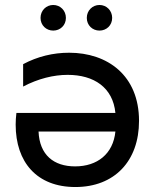

<svg xmlns="http://www.w3.org/2000/svg" viewBox="-20 -747 632 772"><path d="M258 -535C194 -535 131 -520 73 -489V-399C134 -431 196 -446 252 -446C358 -446 434 -395 444 -293H46C44 -277 43 -261 43 -246C43 -95 128 5 283 5C440 5 539 -99 539 -261C539 -444 412 -535 258 -535ZM135 -218H444C435 -128 371 -78 282 -78C196 -78 139 -124 135 -218ZM380 -624C408 -624 431 -645 431 -675C431 -705 408 -727 380 -727C352 -727 329 -705 329 -675C329 -645 352 -624 380 -624ZM194 -624C222 -624 245 -645 245 -675C245 -705 222 -727 194 -727C166 -727 143 -705 143 -675C143 -645 166 -624 194 -624Z"/></svg>

Font: Chess Sans Medium
Style: Regular
Weight: 500
Designer: Wolf Bōese
Foundry: Wolf Bōese
Version: Version 7.223;Glyphs 3.3 (3306)